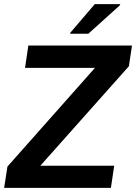

<svg xmlns="http://www.w3.org/2000/svg" viewBox="-25 -908 658 928"><path d="M0 0ZM-5 0 11 -103 434 -580H96L112 -688H613L598 -588L170 -107H527L511 0ZM314 -745ZM314 -745 315 -750 433 -888H556L555 -883L402 -745Z"/></svg>

Font: Azeri Sans SemiBold
Style: Italic
Weight: 600
Designer: Hector Gatti & Omnibus-Type (original fonts) / Cristiano Sobral (main changes and remastering)
Foundry: Omnibus-Type
Version: Version 0.07;August 21, 2020;FontCreator 13.0.0.2681 64-bit;